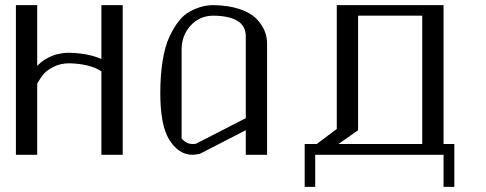

<svg xmlns="http://www.w3.org/2000/svg" viewBox="-20 -603 1894 748"><path d="M458 -583V0H375V-325.2Q330.1 -354.5 250 -356.4Q214.8 -356.4 188 -342.3Q161.1 -328.1 149.4 -314Q137.7 -299.8 125 -277.3V0H42V-583H125V-346.7Q175.8 -397.5 250 -397.5Q325.2 -395.5 375 -373V-583Z M812.5 -583Q871.1 -582 914.1 -567.4Q957 -552.7 979 -529.8Q1001 -506.8 1010.7 -482.9Q1020.5 -459 1020.5 -433.6V0H937.5V-95.7L758.8 -3.9Q739.3 0 729.5 0Q674.8 0 637.7 -61.5Q604.5 -118.2 604.5 -240.2Q604.5 -310.5 613.8 -367.2Q623 -423.8 640.1 -460Q657.2 -496.1 677.2 -521.5Q697.3 -546.9 722.2 -559.6Q747.1 -572.3 768.1 -577.6Q789.1 -583 812.5 -583ZM812.5 -542Q757.8 -542 722.7 -503.4Q687.5 -464.8 687.5 -410.2V-63.5Q706.1 -42 729.5 -42Q739.3 -42 743.2 -43L937.5 -142.6V-461.9Q937.5 -540 812.5 -542Z M1625 -542H1375V-95.7L1298.8 -42H1625ZM1708 -583V-42H1750V125H1708V0H1208V125H1167V-42H1213.9L1292 -100.6V-583Z"/></svg>

Font: wanta
Style: Medium
Weight: 500
Version: Version 0.91